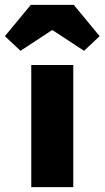

<svg xmlns="http://www.w3.org/2000/svg" viewBox="-70 -766 428 786"><path d="M58 0V-500H230V0ZM14 -558 -50 -618 56 -746H232L338 -618L274 -558L146 -642H142Z"/></svg>

Font: Assistant ExtraLight ExtraBold
Style: Regular
Weight: 800
Version: Version 3.000